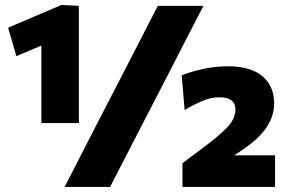

<svg xmlns="http://www.w3.org/2000/svg" viewBox="-20 -736 1136 756"><path d="M143 -251.5V-556.5Q120 -547 95.2 -536.5Q70.5 -526 44.5 -515L12 -627Q66 -650 118 -672.2Q170 -694.5 222 -716.5L290.5 -713V-251.5ZM234.5 0Q262.5 -55 290 -108.2Q317.5 -161.5 352.5 -230L480 -477Q516 -547 544.2 -601.8Q572.5 -656.5 601.5 -713H781Q751.5 -656.5 723.5 -601.8Q695.5 -547 659.5 -477L532 -230Q496.5 -161.5 469.2 -108.2Q442 -55 413.5 0ZM698.5 0V-93.5Q716.5 -107 735.2 -121Q754 -135 772.5 -149Q837.5 -196.5 872.2 -232Q907 -267.5 907 -305Q907 -353 843.5 -353Q811.5 -353 776.2 -338.2Q741 -323.5 707 -302.5L695.5 -439.5Q730 -453.5 778.5 -464.2Q827 -475 878 -475Q966 -475 1012.8 -436.2Q1059.5 -397.5 1059.5 -329Q1059.5 -277.5 1027 -231Q994.5 -184.5 923.5 -138.5L902 -124.5H1063V0Z"/></svg>

Font: Commissioner ExtraBold
Style: Regular
Weight: 800
Designer: Kostas Bartsokas
Foundry: Kostas Bartsokas
Version: Version 1.000; ttfautohint (v1.8.3)